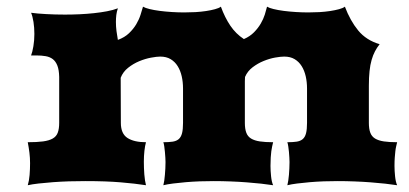

<svg xmlns="http://www.w3.org/2000/svg" viewBox="-20 -547 1207 567"><path d="M62 0Q65.9 -12.7 67.4 -30.3Q68.8 -47.9 68.8 -64.9Q68.8 -80.6 66.9 -96.2Q64.9 -111.8 62 -127Q89.4 -127 107.2 -129.4Q125 -131.8 135.7 -137.9Q146.5 -144 150.6 -155.3Q154.8 -166.5 154.8 -184.1V-319.8Q154.3 -340.8 149.4 -353.3Q144.5 -365.7 136 -372.3Q127.4 -378.9 115 -381.1Q102.5 -383.3 86.9 -383.3H71.8Q75.7 -393.1 78.6 -410.4Q81.5 -427.7 81.5 -446.8Q81.5 -465.3 78.9 -482.2Q76.2 -499 71.8 -509.3Q89.8 -506.8 116.2 -505.4Q142.6 -503.9 171.9 -503.9Q193.4 -503.9 215.1 -504.9Q236.8 -505.9 257.3 -508.1Q277.8 -510.3 295.9 -513.7Q314 -517.1 328.1 -522.5Q324.7 -512.7 323.5 -502.7Q322.3 -492.7 322.3 -482.4Q322.3 -468.8 324 -455.3Q325.7 -441.9 328.1 -429.2Q348.1 -436.5 361.1 -449Q374 -461.4 382.3 -475.3Q390.6 -489.3 395 -503.2Q399.4 -517.1 402.3 -527.3Q408.7 -523.4 421.6 -520.3Q434.6 -517.1 451.4 -514.9Q468.3 -512.7 487.3 -511.5Q506.3 -510.3 524.4 -510.3Q540.5 -510.3 557.1 -511.2Q573.7 -512.2 588.4 -514.4Q603 -516.6 614.7 -519.8Q626.5 -522.9 632.3 -527.3Q644 -495.1 660.2 -471.2Q676.3 -447.3 700.2 -431.6Q718.3 -439.5 730.2 -451.7Q742.2 -463.9 750 -477.3Q757.8 -490.7 762 -503.9Q766.1 -517.1 768.6 -527.3Q774.9 -523.4 787.8 -520.3Q800.8 -517.1 817.6 -514.9Q834.5 -512.7 853.5 -511.5Q872.6 -510.3 890.6 -510.3Q906.7 -510.3 923.3 -511.2Q939.9 -512.2 954.6 -514.4Q969.2 -516.6 981 -519.8Q992.7 -522.9 998.5 -527.3Q1014.2 -485.8 1037.8 -457Q1061.5 -428.2 1101.1 -416.5Q1093.3 -406.7 1087.4 -395.5Q1081.5 -384.3 1077.4 -369.9Q1073.2 -355.5 1071.3 -336.9Q1069.3 -318.4 1069.3 -293.9V-184.1Q1069.3 -166.5 1073.5 -155.3Q1077.6 -144 1087.6 -137.9Q1097.7 -131.8 1113.5 -129.4Q1129.4 -127 1152.8 -127Q1151.4 -121.1 1149.9 -114.7Q1148.4 -108.4 1147.5 -100.3Q1146.5 -92.3 1145.8 -81.8Q1145 -71.3 1145 -57.1Q1145 -43 1146.7 -26.4Q1148.4 -9.8 1152.8 0Q1137.7 -2.4 1117.7 -4.6Q1097.7 -6.8 1075 -8.5Q1052.2 -10.3 1027.3 -11.2Q1002.4 -12.2 977.5 -12.2Q957.5 -12.2 936.3 -11.5Q915 -10.7 895 -9Q875 -7.3 857.7 -5.1Q840.3 -2.9 828.6 0Q830.1 -5.9 831.3 -13.7Q832.5 -21.5 833.3 -30.8Q834 -40 834.5 -49.8Q835 -59.6 835 -68.4Q835 -73.2 834.5 -81.5Q834 -89.8 833.3 -98.4Q832.5 -106.9 831.3 -114.7Q830.1 -122.6 828.6 -127Q845.2 -127 856.2 -128.7Q867.2 -130.4 874 -136.2Q880.9 -142.1 883.8 -153.6Q886.7 -165 886.7 -184.1V-285.6Q886.7 -304.7 882.8 -321.8Q878.9 -338.9 870.8 -351.8Q862.8 -364.7 850.1 -372.3Q837.4 -379.9 819.3 -379.9Q809.1 -379.9 792.5 -377Q775.9 -374 758.5 -366.9Q741.2 -359.9 726.1 -348.4Q710.9 -336.9 703.6 -319.8Q703.1 -313.5 703.1 -307.1Q703.1 -300.8 703.1 -293.9V-184.1Q703.1 -166.5 707.3 -155.3Q711.4 -144 721.4 -137.9Q731.4 -131.8 747.3 -129.4Q763.2 -127 786.6 -127Q785.2 -121.1 783.7 -114.7Q782.2 -108.4 781.2 -100.3Q780.3 -92.3 779.5 -81.8Q778.8 -71.3 778.8 -57.1Q778.8 -43 780.5 -26.4Q782.2 -9.8 786.6 0Q771.5 -2.4 751.5 -4.6Q731.4 -6.8 708.7 -8.5Q686 -10.3 661.1 -11.2Q636.2 -12.2 611.3 -12.2Q591.3 -12.2 570.1 -11.5Q548.8 -10.7 528.8 -9Q508.8 -7.3 491.5 -5.1Q474.1 -2.9 462.4 0Q463.9 -5.9 465.1 -13.7Q466.3 -21.5 467 -30.8Q467.8 -40 468.3 -49.8Q468.8 -59.6 468.8 -68.4Q468.8 -73.2 468.3 -81.5Q467.8 -89.8 467 -98.4Q466.3 -106.9 465.1 -114.7Q463.9 -122.6 462.4 -127Q479 -127 490 -128.7Q501 -130.4 507.8 -136.2Q514.6 -142.1 517.6 -153.6Q520.5 -165 520.5 -184.1V-285.6Q520.5 -304.7 516.6 -321.8Q512.7 -338.9 504.6 -351.8Q496.6 -364.7 483.9 -372.3Q471.2 -379.9 453.1 -379.9Q442.9 -379.9 425.8 -376.7Q408.7 -373.5 391.1 -366.2Q373.5 -358.9 358.4 -346.9Q343.3 -335 336.4 -317.4L336.9 -184.1Q336.9 -152.3 356.4 -139.6Q376 -127 411.1 -127Q408.2 -116.7 406.5 -101.6Q404.8 -86.4 404.8 -69.3Q404.8 -50.8 406.2 -32Q407.7 -13.2 411.1 0Q379.9 -4.9 336.9 -8.5Q293.9 -12.2 231.9 -12.2Q208.5 -12.2 183.8 -11.5Q159.2 -10.7 136.5 -9Q113.8 -7.3 94.2 -5.1Q74.7 -2.9 62 0Z"/></svg>

Font: Arbutus
Style: Regular
Weight: 400
Designer: Karolina Lach
Foundry: Sorkin Type Co.
Version: Version 1.003